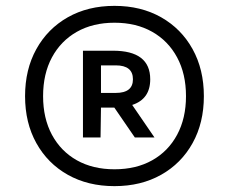

<svg xmlns="http://www.w3.org/2000/svg" viewBox="-20 -769 782 655"><path d="M370.5 -134Q280 -134 211.2 -172.8Q142.5 -211.5 104 -280.8Q65.5 -350 65.5 -441Q65.5 -532 104 -601.5Q142.5 -671 211.2 -710Q280 -749 370.5 -749Q461 -749 529.8 -710Q598.5 -671 637 -601.5Q675.5 -532 675.5 -441Q675.5 -350 637 -280.8Q598.5 -211.5 529.8 -172.8Q461 -134 370.5 -134ZM370.5 -191.5Q444.5 -191.5 499.2 -222.2Q554 -253 584.2 -309.2Q614.5 -365.5 614.5 -441Q614.5 -517 584.2 -573.2Q554 -629.5 499.2 -660.5Q444.5 -691.5 370.5 -691.5Q297 -691.5 242.2 -660.5Q187.5 -629.5 157.2 -573.2Q127 -517 127 -441Q127 -365.5 157.2 -309.2Q187.5 -253 242.2 -222.2Q297 -191.5 370.5 -191.5ZM263 -300V-596H365.5Q492.5 -596 492.5 -498.5Q492.5 -431 431 -411L507 -300H440L370 -402Q367.5 -402 365.5 -402H324.5L323 -300ZM324.5 -452H375Q433.5 -452 433.5 -498.5Q433.5 -546 375 -546H324.5Z"/></svg>

Font: Encode Sans SmExp SmBold
Style: Regular
Weight: 600
Width: 6
Designer: Multiple Designers
Foundry: Impallari Type
Version: Version 3.002; ttfautohint (v1.8.3) -l 8 -r 50 -G 200 -x 14 